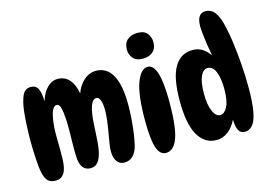

<svg xmlns="http://www.w3.org/2000/svg" viewBox="-103 -992 1696 1209"><g transform="rotate(-15 745.0 -387.0)"><path d="M665 -87Q643 1 574 1Q545 1 527.5 -23Q510 -47 510 -91Q510 -110 515 -141Q520 -172 526.5 -209Q533 -246 537.5 -282.5Q542 -319 542 -350Q542 -392 533 -415Q524 -438 508 -438Q484 -438 469.5 -397.5Q455 -357 451 -280Q448 -214 444 -164Q440 -114 429 -81Q419 -51 402.5 -35.5Q386 -20 359 -20Q329 -20 311 -42.5Q293 -65 291 -112Q289 -145 290 -191Q291 -237 291.5 -282Q292 -327 290 -357Q287 -410 279.5 -435Q272 -460 256 -460Q234 -460 222 -425.5Q210 -391 205 -330Q203 -303 203.5 -264Q204 -225 204.5 -186.5Q205 -148 204 -122Q202 -57 182.5 -29Q163 -1 129 -1Q89 -1 70.5 -27.5Q52 -54 46 -114Q42 -158 40 -201.5Q38 -245 38 -288Q38 -332 40.5 -383Q43 -434 48 -479Q55 -536 71.5 -574Q88 -612 127 -612Q160 -612 174 -584.5Q188 -557 188 -502Q205 -557 235.5 -587Q266 -617 303 -617Q350 -617 379 -584Q408 -551 418 -492Q435 -541 470.5 -572.5Q506 -604 551 -604Q592 -604 623.5 -579Q655 -554 673.5 -497Q692 -440 692 -345Q692 -297 688 -248Q684 -199 678 -157Q672 -115 665 -87Z M864 -767Q908 -767 927.5 -742.5Q947 -718 947 -685Q947 -645 923 -623Q899 -601 856 -601Q814 -601 793.5 -625Q773 -649 773 -682Q773 -724 798 -745.5Q823 -767 864 -767ZM872 -544Q908 -544 927.5 -484Q947 -424 947 -293Q947 -132 921 -61Q895 10 844 10Q805 10 786.5 -42.5Q768 -95 768 -226Q768 -387 797 -465.5Q826 -544 872 -544Z M1172 14Q1096 14 1053.5 -59.5Q1011 -133 1011 -284Q1011 -434 1052.5 -503.5Q1094 -573 1171 -573Q1206 -573 1233 -556.5Q1260 -540 1282 -509Q1275 -545 1269.5 -582.5Q1264 -620 1260.5 -652.5Q1257 -685 1257 -705Q1257 -744 1270.5 -766Q1284 -788 1312 -788Q1350 -788 1373.5 -757Q1397 -726 1411 -663Q1423 -614 1432 -545Q1441 -476 1446.5 -400.5Q1452 -325 1452 -257Q1452 -152 1440.5 -94Q1429 -36 1407.5 -13Q1386 10 1359 10Q1331 10 1318.5 -12Q1306 -34 1304 -83Q1282 -38 1248.5 -12Q1215 14 1172 14ZM1236 -132Q1262 -132 1282 -169Q1302 -206 1302 -285Q1302 -353 1285 -396Q1268 -439 1233 -439Q1205 -439 1187.5 -401Q1170 -363 1170 -286Q1170 -218 1188 -175Q1206 -132 1236 -132Z"/></g></svg>

Font: DynaPuff Condensed Medium
Style: Regular
Weight: 500
Width: 3
Designer: Toshi Omagari, Jennifer Daniel
Foundry: Google Fonts
Version: Version 2.000; ttfautohint (v1.8.4.7-5d5b)